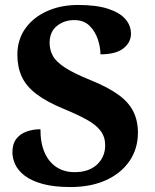

<svg xmlns="http://www.w3.org/2000/svg" viewBox="-20 -744 626 774"><path d="M264 10Q197 10 152 -2.5Q107 -15 80 -35.5Q53 -56 41.5 -81Q30 -106 30 -130Q30 -164 46 -184.5Q62 -205 88 -214Q114 -223 143 -223Q143 -166 160.5 -127.5Q178 -89 209 -69.5Q240 -50 280 -50Q339 -50 371.5 -81Q404 -112 404 -158Q404 -192 385.5 -216.5Q367 -241 330 -261.5Q293 -282 237 -305Q167 -334 126 -365.5Q85 -397 67.5 -435.5Q50 -474 50 -523Q50 -584 82 -629Q114 -674 169.5 -699Q225 -724 295 -724Q369 -724 416 -708.5Q463 -693 485.5 -667Q508 -641 508 -608Q508 -573 477.5 -549Q447 -525 385 -525Q385 -553 374.5 -585Q364 -617 341 -640Q318 -663 279 -663Q239 -663 209.5 -639.5Q180 -616 180 -571Q180 -543 193 -519Q206 -495 242 -471.5Q278 -448 345 -421Q414 -393 456 -363Q498 -333 517 -295.5Q536 -258 536 -209Q536 -145 502.5 -95.5Q469 -46 408 -18Q347 10 264 10Z"/></svg>

Font: Noto Serif Tamil
Style: Italic
Weight: 400
Italic angle: -12°
Designer: Indian Type Foundry, Tom Grace, and the Monotype Design Team
Foundry: Monotype Imaging Inc.
Version: Version 2.003